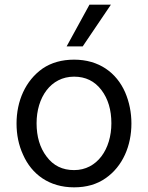

<svg xmlns="http://www.w3.org/2000/svg" viewBox="-20 -797 635 824"><path d="M335 -598 456 -777H364L266 -598ZM298 7C351 7 396 -6 433 -32C507 -83 544 -172 544 -267C544 -314 535 -359 517 -401C480 -485 405 -541 298 -541C245 -541 200 -528 163 -503C89 -451 51 -363 51 -267C51 -219 60 -174 79 -133C116 -49 191 7 298 7ZM298 -67C248 -67 209 -86 180 -125C151 -163 137 -211 137 -268C137 -378 197 -468 298 -468C347 -468 386 -449 415 -411C444 -373 458 -325 458 -268C458 -157 397 -67 298 -67Z"/></svg>

Font: Be Vietnam
Style: Regular
Weight: 400
Designer: Gabriel Lam
Foundry: TypeRant
Version: Version 4.000